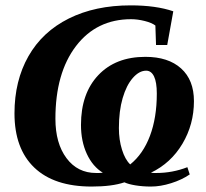

<svg xmlns="http://www.w3.org/2000/svg" viewBox="-20 -682 763 712"><path d="M559.6 -40.5Q619.6 -40.5 674.8 -62L683.6 -35.2Q654.3 -15.1 614.7 -2.7Q575.2 9.8 539.6 9.8Q509.3 9.8 482.4 5.4Q455.6 1 441.4 -5.9Q395.5 9.8 319.8 9.8Q180.7 9.8 107.2 -60.5Q33.7 -130.9 33.7 -261.7Q33.7 -382.3 85.4 -473.4Q137.2 -564.5 235.1 -613.3Q333 -662.1 464.4 -662.1Q558.6 -662.1 622.6 -640.1L600.1 -515.1H558.6L556.2 -587.4Q542.5 -597.7 516.4 -604.2Q490.2 -610.8 466.3 -610.8Q337.9 -610.8 261.7 -511Q185.5 -411.1 185.5 -241.7Q185.5 -150.4 226.6 -95.5Q267.6 -40.5 336.4 -40.5H347.7L361.3 -41.5Q323.7 -64.5 302 -111.3Q280.3 -158.2 280.3 -218.8Q280.3 -335.4 344.5 -403.3Q408.7 -471.2 519 -471.2Q604 -471.2 651.6 -428.2Q699.2 -385.3 699.2 -307.1Q699.2 -220.7 656.5 -148.9Q613.8 -77.1 539.6 -41.5L549.8 -40.5ZM561.5 -335Q561.5 -377 551.3 -398.4Q541 -419.9 522 -419.9Q496.1 -419.9 472.4 -392.8Q448.7 -365.7 434.8 -318.1Q420.9 -270.5 420.9 -207Q420.9 -163.6 432.4 -127Q443.8 -90.3 462.9 -72.3Q510.7 -110.8 536.1 -178.2Q561.5 -245.6 561.5 -335Z"/></svg>

Font: Liberation Serif
Style: Bold Italic
Weight: 700
Italic angle: -16.333°
Designer: Steve Matteson
Foundry: Ascender Corporation
Version: Version 2.1.5